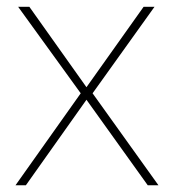

<svg xmlns="http://www.w3.org/2000/svg" viewBox="-20 -548 519 568"><path d="M56.6 0H25.9L218.8 -272L33.7 -527.8H66.9L235.8 -290L404.8 -527.8H437L253.9 -272L448.7 0H417L235.8 -252.9Z"/></svg>

Font: Nokora Thin
Style: Regular
Weight: 100
Designer: Danh Hong
Version: Version 8.000; ttfautohint (v1.8.3)